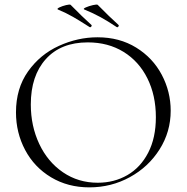

<svg xmlns="http://www.w3.org/2000/svg" viewBox="-20 -797 806 829"><path d="M49 -312Q49 -415 101 -488.5Q153 -562 234.5 -599Q316 -636 401 -636Q496 -636 568 -591.5Q640 -547 678.5 -474Q717 -401 717 -319Q717 -228 669 -152Q621 -76 540.5 -32Q460 12 366 12Q273 12 200.5 -31.5Q128 -75 88.5 -149.5Q49 -224 49 -312ZM653 -291Q653 -385 616.5 -458.5Q580 -532 513.5 -573Q447 -614 359 -614Q243 -614 178 -542Q113 -470 113 -346Q113 -253 149.5 -175.5Q186 -98 252 -53Q318 -8 402 -8Q473 -8 530 -41Q587 -74 620 -138Q653 -202 653 -291ZM344 -756Q337 -759 350.5 -765Q364 -771 381.5 -775Q399 -779 402 -776Q451 -726 492 -689L493 -687Q493 -684 490 -681Q487 -678 484 -680Q445 -706 414 -723Q383 -740 344 -756ZM230 -756Q224 -759 236.5 -765Q249 -771 265.5 -775Q282 -779 285 -776Q334 -726 375 -689L376 -687Q376 -684 373 -681Q370 -678 367 -680Q325 -707 295.5 -724Q266 -741 230 -756Z"/></svg>

Font: Cormorant SC Light
Style: Regular
Weight: 300
Designer: Christian Thalmann (Catharsis Fonts)
Foundry: Catharsis Fonts
Version: Version 4.000